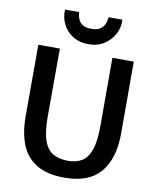

<svg xmlns="http://www.w3.org/2000/svg" viewBox="-103 -1055 932 1141"><g transform="rotate(10 363.0 -484.0)"><path d="M366.5 8Q261 8 196.8 -30.5Q132.5 -69 103.8 -140.5Q75 -212 75 -311L75.5 -743H205.5L204.5 -333.5Q204.5 -238 223.5 -186.2Q242.5 -134.5 279.2 -114.5Q316 -94.5 369 -94.5Q417.5 -94.5 451.8 -115Q486 -135.5 504.2 -187.2Q522.5 -239 522.5 -333.5V-743H651.5V-309Q651.5 -157 581.5 -74.5Q511.5 8 366.5 8ZM368 -798Q311.5 -798 271.5 -824Q231.5 -850 212 -890.8Q192.5 -931.5 195.5 -976.5H280.5Q281 -970.5 283 -956.8Q285 -943 292.8 -927.8Q300.5 -912.5 318.5 -901.8Q336.5 -891 369 -891Q401 -891 418.8 -901.8Q436.5 -912.5 444.8 -927.8Q453 -943 455.2 -956.8Q457.5 -970.5 458 -976.5H541.5Q544.5 -931.5 523.5 -890.8Q502.5 -850 462.5 -824Q422.5 -798 368 -798Z"/></g></svg>

Font: Merriweather Sans Medium
Style: Regular
Weight: 500
Designer: Eben Sorkin
Foundry: Eben Sorkin
Version: Version 2.001